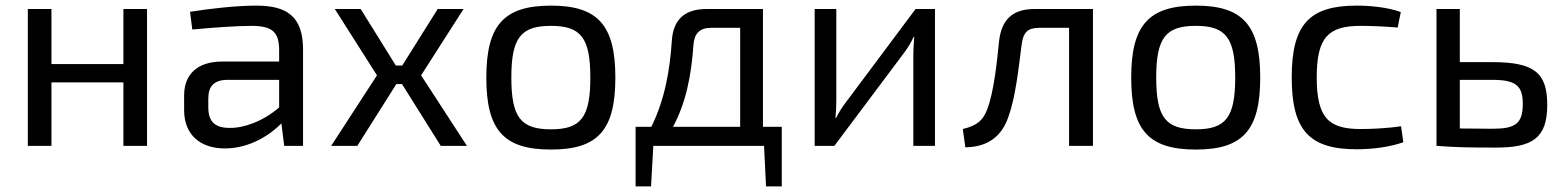

<svg xmlns="http://www.w3.org/2000/svg" viewBox="-20 -519 5567 683"><path d="M503 -487H419V-291H163V-487H79V0H163V-226H419V0H503Z M664 -414C739 -421 822 -427 874 -427C951 -427 972 -403 973 -343V-300H770C684 -300 635 -256 635 -180V-127C635 -39 693 9 780 9C870 9 943 -41 981 -80L991 0H1058V-343C1058 -461 1000 -499 892 -499C819 -499 724 -488 656 -477ZM721 -168C721 -209 738 -233 785 -235H973V-137C916 -87 846 -63 797 -64C745 -64 721 -86 721 -137Z M1410 -220 1548 0H1641L1478 -251L1629 -487H1537L1411 -286H1388L1263 -487H1171L1321 -251L1158 0H1251L1390 -220Z M1940 -499C1772 -499 1710 -429 1710 -243C1710 -56 1772 13 1940 13C2107 13 2169 -56 2169 -243C2169 -429 2107 -499 1940 -499ZM1940 -427C2046 -427 2080 -385 2080 -243C2080 -101 2046 -59 1940 -59C1833 -59 1799 -101 1799 -243C1799 -385 1833 -427 1940 -427Z M2761 -68H2694V-487H2494C2415 -487 2375 -449 2370 -375C2363 -269 2345 -165 2297 -68H2241V144H2296L2304 0H2698L2705 144H2761ZM2613 -68H2374C2420 -153 2439 -248 2447 -361C2450 -400 2470 -420 2508 -420H2613Z M3306 0V-487H3237L2989 -155C2977 -140 2964 -119 2954 -99H2952C2954 -123 2955 -142 2955 -164V-487H2878V0H2948L3196 -331C3208 -347 3222 -369 3230 -388H3232C3231 -364 3229 -344 3229 -323V0Z M3868 -487H3661C3580 -487 3543 -448 3534 -373C3527 -304 3516 -191 3491 -128C3477 -93 3459 -73 3405 -60L3414 5C3493 4 3543 -33 3567 -103C3592 -171 3603 -271 3614 -359C3620 -404 3635 -420 3677 -420H3783V0H3868Z M4234 -499C4066 -499 4004 -429 4004 -243C4004 -56 4066 13 4234 13C4401 13 4463 -56 4463 -243C4463 -429 4401 -499 4234 -499ZM4234 -427C4340 -427 4374 -385 4374 -243C4374 -101 4340 -59 4234 -59C4127 -59 4093 -101 4093 -243C4093 -385 4127 -427 4234 -427Z M4964 -70C4914 -62 4850 -60 4820 -60C4705 -60 4664 -101 4664 -244C4664 -386 4705 -427 4820 -427C4855 -427 4908 -425 4952 -421L4963 -476C4915 -494 4850 -499 4806 -499C4638 -499 4575 -432 4575 -244C4575 -56 4637 12 4806 12C4863 12 4924 4 4972 -13Z M5173 -298V-487H5090V0H5093C5157 5 5204 6 5301 6C5431 6 5484 -27 5484 -146C5484 -260 5438 -298 5288 -298ZM5173 -62V-235H5288C5374 -235 5397 -213 5397 -149C5397 -77 5368 -61 5288 -61Z"/></svg>

Font: SnT
Style: Regular
Weight: 400
Designer: Natanael Gama
Version: Version 1.001;PS 001.001;hotconv 1.0.70;makeotf.lib2.5.58329